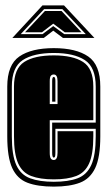

<svg xmlns="http://www.w3.org/2000/svg" viewBox="-20 -683 395 714"><path d="M180 11Q120 11 82 -3.5Q44 -18 25.5 -58Q7 -98 7 -176V-361Q7 -442 52 -473Q97 -504 180 -504Q263 -504 308 -473Q353 -442 353 -361V-176Q353 -98 334 -58Q315 -18 277 -3.5Q239 11 180 11ZM180 -7Q234 -7 268.5 -20Q303 -33 319.5 -69.5Q336 -106 336 -176V-204H186V-115Q186 -104 184.5 -100.5Q183 -97 180 -97Q174 -97 174 -115V-227H336V-361Q336 -433 295.5 -459.5Q255 -486 180 -486Q105 -486 64.5 -459.5Q24 -433 24 -361V-176Q24 -106 40.5 -69.5Q57 -33 92 -20Q127 -7 180 -7ZM180 -16Q129 -16 96 -28.5Q63 -41 47.5 -75.5Q32 -110 32 -176V-361Q32 -428 70 -452.5Q108 -477 180 -477Q251 -477 289 -452.5Q327 -428 327 -361V-236H165V-115Q165 -99 169 -93.5Q173 -88 180 -88Q194 -88 194 -115V-195H327V-176Q327 -110 311.5 -75.5Q296 -41 263.5 -28.5Q231 -16 180 -16ZM165 -296H194V-381Q194 -406 180 -406Q173 -406 169 -401Q165 -396 165 -381ZM174 -305V-382Q174 -397 180 -397Q186 -397 186 -382V-305ZM138 -663H218L331 -542H214L178 -569L143 -542H26ZM57 -556H138L178 -586L219 -556H299L212 -649H144ZM73 -563 147 -642H209L283 -563H221L178 -595L136 -563Z"/></svg>

Font: Alumni Sans Collegiate One
Style: Regular
Weight: 400
Designer: Robert E. Leuschke
Foundry: Robert E. Leuschke
Version: Version 1.100